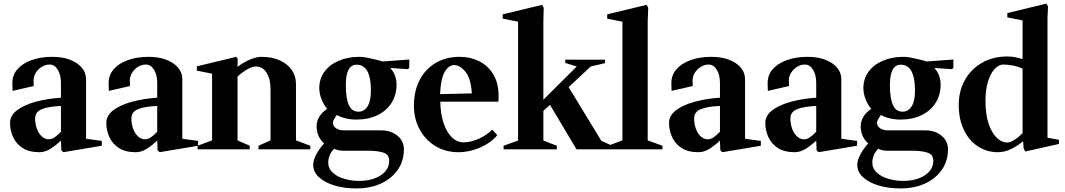

<svg xmlns="http://www.w3.org/2000/svg" viewBox="-20 -833 5942 1071"><path d="M200 16Q142 16 106 -7.5Q70 -31 53 -68.5Q36 -106 36 -147Q36 -189 75.5 -218.5Q115 -248 179.5 -265.5Q244 -283 320 -288V-371Q320 -416 302 -444.5Q284 -473 257 -473Q235 -473 214.5 -461Q194 -449 181 -429Q168 -409 167 -385Q168 -373 168 -365Q168 -357 168 -353L50 -326Q50 -334 49.5 -346Q49 -358 49 -371Q49 -414 77 -446.5Q105 -479 155.5 -497.5Q206 -516 273 -516Q328 -516 370 -500Q412 -484 436 -456Q460 -428 460 -391V-59L548 -47V-20L333 16L322 5L320 -49Q293 -23 262.5 -3.5Q232 16 200 16ZM252 -56Q268 -56 284.5 -67Q301 -78 320 -98V-242Q250 -239 213 -224Q176 -209 176 -172Q176 -142 185.5 -115.5Q195 -89 212.5 -72.5Q230 -56 252 -56Z M737 16Q679 16 643 -7.5Q607 -31 590 -68.5Q573 -106 573 -147Q573 -189 612.5 -218.5Q652 -248 716.5 -265.5Q781 -283 857 -288V-371Q857 -416 839 -444.5Q821 -473 794 -473Q772 -473 751.5 -461Q731 -449 718 -429Q705 -409 704 -385Q705 -373 705 -365Q705 -357 705 -353L587 -326Q587 -334 586.5 -346Q586 -358 586 -371Q586 -414 614 -446.5Q642 -479 692.5 -497.5Q743 -516 810 -516Q865 -516 907 -500Q949 -484 973 -456Q997 -428 997 -391V-59L1085 -47V-20L870 16L859 5L857 -49Q830 -23 799.5 -3.5Q769 16 737 16ZM789 -56Q805 -56 821.5 -67Q838 -78 857 -98V-242Q787 -239 750 -224Q713 -209 713 -172Q713 -142 722.5 -115.5Q732 -89 749.5 -72.5Q767 -56 789 -56Z M1082 0V-20L1163 -50V-422L1078 -439V-463L1298 -516L1306 -504L1305 -460Q1336 -484 1372.5 -500Q1409 -516 1440 -516Q1496 -516 1539 -497Q1582 -478 1606.5 -444Q1631 -410 1631 -366V-50L1711 -20V0H1422V-20L1489 -50V-338Q1489 -394 1466.5 -428Q1444 -462 1409 -462Q1386 -462 1358 -445.5Q1330 -429 1305 -406V-50L1373 -20V0Z M1968 218Q1898 218 1843.5 201Q1789 184 1758 154.5Q1727 125 1727 86Q1727 63 1743 31Q1759 -1 1788 -33Q1746 -70 1746 -131Q1746 -162 1768 -192Q1776 -203 1786.5 -211.5Q1797 -220 1805 -226Q1785 -249 1773 -280.5Q1761 -312 1761 -342Q1761 -393 1789.5 -432.5Q1818 -472 1869 -494Q1920 -516 1987 -516Q2003 -516 2029 -511Q2055 -506 2079 -500Q2103 -494 2113 -490L2263 -501V-456L2256 -447L2157 -454Q2192 -415 2192 -361Q2192 -304 2164.5 -260Q2137 -216 2086.5 -191Q2036 -166 1967 -166Q1937 -166 1907.5 -173Q1878 -180 1859 -192Q1853 -184 1845 -170.5Q1837 -157 1837 -149Q1837 -129 1854.5 -117.5Q1872 -106 1898 -106H2104Q2161 -106 2197 -76Q2233 -46 2233 0Q2233 64 2199.5 113Q2166 162 2106.5 190Q2047 218 1968 218ZM1980 -210Q2012 -210 2030.5 -240Q2049 -270 2049 -328Q2049 -472 1969 -472Q1909 -472 1909 -358Q1909 -286 1925.5 -248Q1942 -210 1980 -210ZM1984 176Q2056 176 2103.5 145Q2151 114 2151 64Q2151 29 2119 18.5Q2087 8 2038 8H1898Q1869 8 1843 -3Q1826 16 1818.5 35Q1811 54 1811 74Q1811 107 1836 130Q1861 153 1901 164.5Q1941 176 1984 176Z M2537 16Q2466 16 2410 -17.5Q2354 -51 2321.5 -110Q2289 -169 2289 -244Q2289 -325 2320.5 -386Q2352 -447 2409.5 -481.5Q2467 -516 2545 -516Q2604 -516 2653 -491.5Q2702 -467 2731.5 -418.5Q2761 -370 2761 -299Q2761 -292 2761 -283Q2761 -274 2760 -266H2436Q2437 -199 2454 -147.5Q2471 -96 2500 -67.5Q2529 -39 2567 -39Q2605 -39 2649.5 -58.5Q2694 -78 2726 -110L2754 -79Q2731 -51 2696 -29.5Q2661 -8 2619.5 4Q2578 16 2537 16ZM2513 -470Q2483 -470 2460.5 -431.5Q2438 -393 2435 -308L2612 -312Q2607 -395 2576.5 -432.5Q2546 -470 2513 -470Z M2789 0V-20L2870 -49V-712L2784 -729V-753L3004 -806L3013 -790L3011 -718V-277L3197 -462L3133 -482V-500H3355V-481L3275 -462L3152 -347L3334 -48L3401 -17V0H3196L3048 -248L3011 -215V-49L3086 -20V0Z M3372 0V-20L3452 -50V-712L3367 -729V-753L3587 -806L3596 -790L3593 -718V-50L3675 -20V0Z M3876 16Q3818 16 3782 -7.5Q3746 -31 3729 -68.5Q3712 -106 3712 -147Q3712 -189 3751.5 -218.5Q3791 -248 3855.5 -265.5Q3920 -283 3996 -288V-371Q3996 -416 3978 -444.5Q3960 -473 3933 -473Q3911 -473 3890.5 -461Q3870 -449 3857 -429Q3844 -409 3843 -385Q3844 -373 3844 -365Q3844 -357 3844 -353L3726 -326Q3726 -334 3725.5 -346Q3725 -358 3725 -371Q3725 -414 3753 -446.5Q3781 -479 3831.5 -497.5Q3882 -516 3949 -516Q4004 -516 4046 -500Q4088 -484 4112 -456Q4136 -428 4136 -391V-59L4224 -47V-20L4009 16L3998 5L3996 -49Q3969 -23 3938.5 -3.5Q3908 16 3876 16ZM3928 -56Q3944 -56 3960.5 -67Q3977 -78 3996 -98V-242Q3926 -239 3889 -224Q3852 -209 3852 -172Q3852 -142 3861.5 -115.5Q3871 -89 3888.5 -72.5Q3906 -56 3928 -56Z M4413 16Q4355 16 4319 -7.5Q4283 -31 4266 -68.5Q4249 -106 4249 -147Q4249 -189 4288.5 -218.5Q4328 -248 4392.5 -265.5Q4457 -283 4533 -288V-371Q4533 -416 4515 -444.5Q4497 -473 4470 -473Q4448 -473 4427.5 -461Q4407 -449 4394 -429Q4381 -409 4380 -385Q4381 -373 4381 -365Q4381 -357 4381 -353L4263 -326Q4263 -334 4262.5 -346Q4262 -358 4262 -371Q4262 -414 4290 -446.5Q4318 -479 4368.5 -497.5Q4419 -516 4486 -516Q4541 -516 4583 -500Q4625 -484 4649 -456Q4673 -428 4673 -391V-59L4761 -47V-20L4546 16L4535 5L4533 -49Q4506 -23 4475.5 -3.5Q4445 16 4413 16ZM4465 -56Q4481 -56 4497.5 -67Q4514 -78 4533 -98V-242Q4463 -239 4426 -224Q4389 -209 4389 -172Q4389 -142 4398.5 -115.5Q4408 -89 4425.5 -72.5Q4443 -56 4465 -56Z M5003 218Q4933 218 4878.5 201Q4824 184 4793 154.5Q4762 125 4762 86Q4762 63 4778 31Q4794 -1 4823 -33Q4781 -70 4781 -131Q4781 -162 4803 -192Q4811 -203 4821.5 -211.5Q4832 -220 4840 -226Q4820 -249 4808 -280.5Q4796 -312 4796 -342Q4796 -393 4824.5 -432.5Q4853 -472 4904 -494Q4955 -516 5022 -516Q5038 -516 5064 -511Q5090 -506 5114 -500Q5138 -494 5148 -490L5298 -501V-456L5291 -447L5192 -454Q5227 -415 5227 -361Q5227 -304 5199.5 -260Q5172 -216 5121.5 -191Q5071 -166 5002 -166Q4972 -166 4942.5 -173Q4913 -180 4894 -192Q4888 -184 4880 -170.5Q4872 -157 4872 -149Q4872 -129 4889.5 -117.5Q4907 -106 4933 -106H5139Q5196 -106 5232 -76Q5268 -46 5268 0Q5268 64 5234.5 113Q5201 162 5141.5 190Q5082 218 5003 218ZM5015 -210Q5047 -210 5065.5 -240Q5084 -270 5084 -328Q5084 -472 5004 -472Q4944 -472 4944 -358Q4944 -286 4960.5 -248Q4977 -210 5015 -210ZM5019 176Q5091 176 5138.5 145Q5186 114 5186 64Q5186 29 5154 18.5Q5122 8 5073 8H4933Q4904 8 4878 -3Q4861 16 4853.5 35Q4846 54 4846 74Q4846 107 4871 130Q4896 153 4936 164.5Q4976 176 5019 176Z M5699 12 5690 -5 5687 -45Q5656 -19 5620 -1.5Q5584 16 5547 16Q5485 16 5435.5 -16Q5386 -48 5357 -107.5Q5328 -167 5328 -248Q5328 -326 5362.5 -387Q5397 -448 5458 -483Q5519 -518 5599 -518Q5641 -518 5684 -503V-719L5599 -736V-760L5817 -813L5826 -797L5823 -734V-65L5887 -53V-30ZM5599 -38Q5615 -38 5637.5 -52Q5660 -66 5684 -90V-450Q5659 -462 5630 -467.5Q5601 -473 5576 -473Q5551 -473 5528 -448Q5505 -423 5491 -377.5Q5477 -332 5477 -271Q5477 -197 5494 -145Q5511 -93 5539 -65.5Q5567 -38 5599 -38Z"/></svg>

Font: Wittgenstein
Style: Bold
Weight: 700
Designer: Jörg Drees
Foundry: Jörg Drees
Version: Version 1.303; ttfautohint (v1.8.4.7-5d5b)